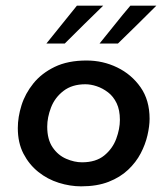

<svg xmlns="http://www.w3.org/2000/svg" viewBox="-20 -649 591 679"><path d="M267 10Q228 10 188 -2.5Q148 -15 115.5 -41Q83 -67 63 -105.5Q43 -144 43 -196Q43 -235 56 -276.5Q69 -318 98 -354Q127 -390 173.5 -412.5Q220 -435 286 -435Q344 -435 394.5 -410.5Q445 -386 477 -340.5Q509 -295 509 -229Q509 -203 501.5 -170.5Q494 -138 477.5 -106.5Q461 -75 433 -48.5Q405 -22 364 -6Q323 10 267 10ZM270 -75Q319 -75 348.5 -99Q378 -123 391 -158Q404 -193 404 -225Q404 -260 392.5 -284Q381 -308 362 -322.5Q343 -337 322 -344Q301 -351 282 -351Q235 -351 204.5 -327.5Q174 -304 160.5 -269Q147 -234 147 -201Q147 -156 166 -128Q185 -100 214 -87.5Q243 -75 270 -75ZM345 -629Q311 -596 276.5 -562Q242 -528 209 -495H144Q171 -528 198 -562Q225 -596 252 -629ZM533 -629Q500 -596 465.5 -562Q431 -528 397 -495H332Q359 -528 386 -562Q413 -596 441 -629Z"/></svg>

Font: Josefin Sans Thin Medium
Style: Italic
Weight: 500
Italic angle: -7°
Version: Version 2.000